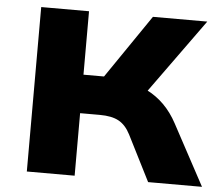

<svg xmlns="http://www.w3.org/2000/svg" viewBox="-51 -763 958 820"><g transform="rotate(5 428.0 -352.5)"><path d="M93 0V-705H298V-433H402L369 -408L572 -705H805L562 -368L470 -424Q527 -414 570.5 -392.5Q614 -371 647 -338Q680 -305 704 -260L844 0H613L514 -196Q494 -235 464 -251.5Q434 -268 383 -268H298V0Z"/></g></svg>

Font: Nunito Sans 7pt SemiExpanded Black
Style: Regular
Weight: 900
Width: 6
Designer: Vernon Adams
Foundry: Vernon Adams
Version: Version 3.101;gftools[0.9.27]